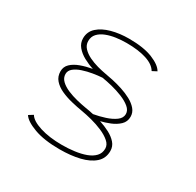

<svg xmlns="http://www.w3.org/2000/svg" viewBox="-172 -897 1220 1198"><g transform="rotate(30 437.5 -298.5)"><path d="M397.5 109Q285.5 109 213.2 82.2Q141 55.5 120.5 22L152 2.5Q171 35.5 238 56.8Q305 78 397.5 78Q443 78 486.8 72.2Q530.5 66.5 565.8 53.5Q601 40.5 622 18.2Q643 -4 643 -37Q643 -64.5 618 -86.2Q593 -108 554.5 -124.5Q516 -141 474.5 -151.8Q433 -162.5 400 -168Q360.5 -174.5 318.2 -184.8Q276 -195 240 -211.5Q204 -228 181.8 -253.5Q159.5 -279 159.5 -316Q159.5 -349 182.8 -371.2Q206 -393.5 244.2 -407.5Q282.5 -421.5 327 -429.5Q290.5 -441 256.5 -459.5Q222.5 -478 200.5 -504.2Q178.5 -530.5 178.5 -565Q178.5 -612.5 213.2 -643.8Q248 -675 305 -690.5Q362 -706 429.5 -706Q534.5 -706 599.5 -679.8Q664.5 -653.5 684 -618L651.5 -601Q630 -638 572 -656.5Q514 -675 429.5 -675Q392.5 -675 354.8 -669.8Q317 -664.5 285.2 -652Q253.5 -639.5 234.2 -618.5Q215 -597.5 215 -566Q215 -537.5 235 -516.2Q255 -495 285.5 -480.2Q316 -465.5 349 -456.5Q382 -447.5 408.5 -443Q433 -439 467.8 -431.5Q502.5 -424 539.5 -412Q576.5 -400 608.5 -382.8Q640.5 -365.5 660.5 -342Q680.5 -318.5 680.5 -288Q680.5 -252.5 656 -229Q631.5 -205.5 596.2 -191.2Q561 -177 529 -169.5Q566.5 -157.5 600.8 -139.8Q635 -122 656.5 -97.5Q678 -73 678 -40Q678 13 641 45.8Q604 78.5 540.8 93.8Q477.5 109 397.5 109ZM408.5 -197Q421 -195 436.5 -192.2Q452 -189.5 468.5 -185.5Q509.5 -192.5 550.5 -205.8Q591.5 -219 619 -239.2Q646.5 -259.5 646.5 -288Q646.5 -314.5 621.8 -335.2Q597 -356 558.8 -371.5Q520.5 -387 479.8 -397Q439 -407 406.5 -412Q376.5 -410 340.2 -404Q304 -398 270.8 -387Q237.5 -376 216.2 -358.8Q195 -341.5 195 -317Q195 -289.5 216.2 -269Q237.5 -248.5 271 -234.2Q304.5 -220 341.2 -211Q378 -202 408.5 -197Z"/></g></svg>

Font: Trispace SemiExpanded Thin
Style: Regular
Weight: 100
Width: 6
Designer: Tyler Finck
Foundry: Etcetera Type Company
Version: Version 1.210; ttfautohint (v1.8.3)